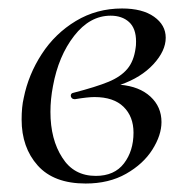

<svg xmlns="http://www.w3.org/2000/svg" viewBox="-20 -419 451 453"><path d="M361 -131Q361 -100 339.5 -66Q318 -32 277.5 -9Q237 14 182 14Q107 14 69 -28.5Q31 -71 31 -137Q31 -167 36 -188Q47 -243 78.5 -291.5Q110 -340 159 -369.5Q208 -399 268 -399Q316 -399 343.5 -379.5Q371 -360 371 -330Q371 -299 342 -267.5Q313 -236 264 -219Q309 -215 335 -191Q361 -167 361 -131ZM127 -47Q154 -4 206 -4Q250 -4 272.5 -33.5Q295 -63 295 -106Q295 -144 271.5 -167Q248 -190 203 -190Q187 -190 157 -185H156Q152 -185 149.5 -187.5Q147 -190 147 -193Q147 -199 153 -200Q207 -214 236 -226Q265 -238 280.5 -256.5Q296 -275 300 -306Q301 -311 301 -321Q301 -352 284.5 -367Q268 -382 241 -382Q192 -382 155 -334.5Q118 -287 105 -216Q99 -185 99 -155Q99 -90 127 -47Z"/></svg>

Font: CormorantInfant-MediumItalic
Style: Italic
Weight: 500
Italic angle: -10°
Designer: Christian Thalmann (Catharsis Fonts)
Foundry: Catharsis Fonts
Version: Version 3.303